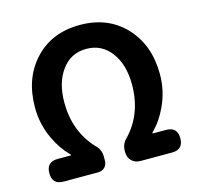

<svg xmlns="http://www.w3.org/2000/svg" viewBox="-108 -869 1014 984"><g transform="rotate(-15 398.5 -377.0)"><path d="M111 0Q51 0 51 -60Q51 -120 111 -120H182V-124Q134 -172 105 -235Q67 -315 67 -404Q67 -559 158 -656.5Q249 -754 398 -754Q547 -754 638.5 -656.5Q730 -559 730 -404Q730 -315 692 -235Q663 -172 615 -124V-120H686Q746 -120 746 -60Q746 0 686 0H600H519Q490 0 472 -18Q454 -36 454 -65V-70Q454 -108 481 -133Q578 -235 578 -390Q578 -495 530 -560Q481 -627 398 -627Q315 -627 267 -560Q219 -495 219 -390Q219 -236 316 -133Q343 -108 343 -70V-50Q343 -28 329.5 -14Q316 0 293 0H197Z"/></g></svg>

Font: GenSenRounded2 TW B
Style: Regular
Weight: 700
Version: Version 2.000;PS 2;hotconv 16.6.51;makeotf.lib2.5.65220 DEVE